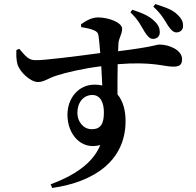

<svg xmlns="http://www.w3.org/2000/svg" viewBox="-20 -857 970 948"><path d="M735 -665C755 -665 769 -677 769 -698C769 -716 763 -734 742 -753C715 -780 678 -794 633 -809L624 -796C665 -757 677 -727 694 -700C708 -678 720 -665 735 -665ZM433 -219C391 -219 362 -257 362 -300C362 -351 392 -388 436 -388C476 -388 493 -350 493 -302C493 -247 478 -219 433 -219ZM851 -697C870 -697 884 -710 884 -729C884 -748 878 -764 857 -784C830 -811 795 -821 747 -837L737 -824C779 -786 794 -755 809 -731C824 -709 836 -697 851 -697ZM167 -452C199 -452 219 -472 263 -485C307 -499 385 -518 480 -530L485 -435C473 -438 460 -439 446 -439C370 -439 313 -375 313 -290C313 -194 381 -114 475 -141C439 -50 344 11 230 53L238 71C442 42 600 -61 600 -260C600 -310 588 -358 560 -391C560 -439 560 -493 561 -540C732 -554 791 -528 832 -528C861 -528 879 -532 879 -565C879 -609 817 -637 767 -637C753 -637 734 -625 563 -604L565 -645C567 -669 583 -689 583 -715C583 -746 516 -771 464 -771C432 -771 402 -753 380 -737L381 -723C407 -719 430 -714 445 -707C460 -700 465 -694 467 -677C470 -657 472 -627 475 -595C370 -581 195 -558 154 -560C123 -560 108 -577 75 -616L61 -610C60 -589 60 -562 66 -541C76 -503 130 -452 167 -452Z"/></svg>

Font: GenRyuMin2 TW B
Style: Regular
Weight: 700
Version: Version 2.100;PS 2.1;hotconv 16.6.51;makeotf.lib2.5.65220 DE